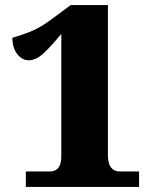

<svg xmlns="http://www.w3.org/2000/svg" viewBox="-20 -738 609 758"><path d="M82 0V-61H175Q191 -61 201.5 -67.5Q212 -74 217 -87.5Q222 -101 222 -121V-604Q184 -558 153.5 -529Q123 -500 93 -500Q68 -500 48.5 -524Q29 -548 29 -589Q59 -597 99.5 -613Q140 -629 189 -666L259 -718H406V-121Q406 -108 410 -94Q414 -80 424.5 -70.5Q435 -61 454 -61H529V0Z"/></svg>

Font: Noto Rashi Hebrew Black
Style: Regular
Weight: 900
Version: Version 1.006